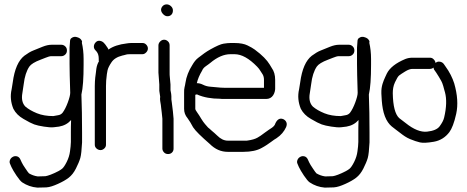

<svg xmlns="http://www.w3.org/2000/svg" viewBox="-20 -690 2127 875"><path d="M297 -473V-398C297 -373 298 -329 300 -267C300 -257 296 -242 289 -223C282 -204 274 -188 265 -176C260 -170 253 -166 245 -165C237 -164 230 -162 223 -161C195 -161 170 -165 148 -174C126 -183 109 -193 96 -204C82 -218 77 -239 82 -266C84 -280 86 -293 88 -306C92 -341 101 -368 114 -387C121 -397 138 -408 165 -418C170 -420 178 -423 188 -427C198 -431 207 -434 214 -434H260C267 -434 273 -437 278 -442C283 -447 285 -453 285 -460C285 -467 283 -473 278 -478C273 -483 267 -486 260 -486H214C203 -486 189 -483 174 -477C159 -471 145 -465 132 -460C119 -455 106 -447 91 -436C64 -415 46 -375 38 -314C36 -302 34 -291 33 -283C26 -253 29 -223 41 -194C51 -175 66 -160 87 -148C109 -135 125 -127 136 -123C147 -119 161 -116 180 -113C199 -110 213 -109 224 -110C235 -111 243 -112 249 -113C272 -117 290 -127 304 -143C303 -121 303 -102 303 -86V-43C303 -30 301 -16 299 0C297 16 292 32 284 48C276 64 269 74 263 79C257 84 251 87 246 90C219 104 199 111 187 113L152 114C137 112 124 107 112 100C109 97 104 90 96 78C88 66 82 57 79 50L73 37C70 30 65 25 59 23C53 21 46 21 40 24C34 27 29 31 26 38C23 45 23 51 26 57L32 71C37 81 44 94 55 110C66 126 74 136 81 141C102 155 125 163 150 165L191 164C207 163 224 157 244 148C264 139 280 130 293 120C306 110 317 96 326 78C335 60 342 44 346 30C350 16 352 -7 354 -41V-86C354 -149 353 -207 351 -259C358 -289 361 -334 361 -395V-421C361 -449 358 -474 353 -495L354 -500C354 -503 352 -506 349 -510C346 -514 340 -518 333 -520C323 -524 314 -523 305 -516C301 -513 299 -508 299 -500Z M438 -6C445 -6 451 -9 456 -14C461 -19 463 -24 463 -31V-298C463 -313 464 -331 467 -352L470 -369C472 -379 478 -391 488 -406C498 -421 514 -431 538 -437C542 -438 548 -439 554 -441C560 -443 568 -443 577 -443H629C636 -443 641 -446 646 -451C651 -456 654 -462 654 -469C654 -476 651 -482 646 -487C641 -492 636 -494 629 -494H577C570 -494 564 -493 557 -492C523 -488 495 -479 474 -464C474 -467 469 -475 460 -487L453 -495C448 -500 442 -503 435 -504C428 -505 422 -503 417 -498C412 -493 409 -488 408 -481C407 -474 409 -467 414 -462L421 -454C427 -446 430 -436 430 -422V-415C430 -414 430 -412 431 -411C425 -401 421 -390 419 -376L417 -359C416 -354 415 -346 414 -336C413 -326 412 -313 412 -298V-31C412 -24 414 -19 419 -14C424 -9 431 -6 438 -6Z M768 -182C764 -218 761 -236 761 -237V-251C761 -256 760 -266 757 -279V-305L754 -338C753 -345 753 -352 753 -359V-483C753 -490 751 -496 746 -501C741 -506 735 -509 728 -509C721 -509 715 -506 710 -501C705 -496 702 -490 702 -483V-359L706 -305V-276L710 -249C709 -243 709 -236 710 -230L713 -212L715 -194C716 -188 716 -183 717 -178L720 -149V-13C720 -6 723 0 728 5C733 10 739 12 746 12C753 12 759 10 764 5C769 0 771 -6 771 -13V-149ZM722 -663C717 -658 714 -652 714 -645C714 -638 718 -631 724 -625C730 -619 736 -616 743 -616C750 -616 756 -618 761 -623C766 -628 768 -635 768 -642C768 -649 766 -655 760 -661C754 -667 747 -670 740 -670C733 -670 727 -668 722 -663Z M982 -240C988 -239 994 -239 1001 -239H1193C1207 -239 1218 -245 1225 -256C1232 -267 1235 -280 1234 -294V-326C1234 -348 1229 -366 1218 -381L1209 -396C1197 -416 1175 -439 1141 -464C1133 -470 1122 -476 1108 -483C1094 -490 1074 -494 1049 -494H1030C1022 -494 1012 -493 999 -491C986 -489 966 -480 939 -465C929 -459 920 -454 912 -448C904 -442 895 -435 884 -427C873 -419 864 -407 856 -393C840 -368 829 -340 825 -312C824 -306 823 -299 821 -292C819 -285 819 -277 819 -267V-194C819 -178 824 -164 835 -151C838 -147 842 -141 847 -133C852 -125 856 -117 860 -110C871 -93 897 -68 936 -34C960 -10 987 2 1018 2H1089C1124 2 1152 -4 1173 -16C1190 -25 1204 -35 1215 -43C1226 -51 1234 -57 1240 -60C1261 -74 1275 -91 1284 -111C1287 -119 1288 -126 1285 -133C1282 -140 1277 -144 1271 -147C1256 -153 1244 -147 1235 -128C1233 -120 1227 -113 1218 -107C1209 -101 1201 -96 1196 -92C1191 -88 1184 -84 1178 -79C1172 -74 1164 -69 1154 -63C1144 -57 1128 -52 1105 -49H1018C1001 -49 985 -57 970 -72C966 -76 961 -80 957 -84C953 -88 948 -91 943 -96C938 -101 933 -105 928 -109C924 -114 919 -119 914 -125C909 -131 903 -139 897 -149C891 -159 885 -169 879 -177C873 -185 870 -191 870 -194V-258L878 -260C879 -260 879 -260 879 -259C909 -246 944 -240 982 -240ZM877 -311C881 -329 889 -348 901 -368C904 -376 910 -383 919 -389C928 -395 934 -400 938 -403C970 -430 1001 -443 1030 -443H1049C1081 -443 1115 -424 1152 -386C1159 -379 1163 -373 1166 -368C1169 -363 1173 -358 1177 -351C1181 -344 1183 -336 1183 -326V-290H1001C990 -290 980 -291 970 -292C960 -293 949 -294 937 -295C925 -296 915 -299 905 -304C895 -309 886 -311 877 -311Z M1607 -473V-398C1607 -373 1608 -329 1610 -267C1610 -257 1606 -242 1599 -223C1592 -204 1584 -188 1575 -176C1570 -170 1563 -166 1555 -165C1547 -164 1540 -162 1533 -161C1505 -161 1480 -165 1458 -174C1436 -183 1419 -193 1406 -204C1392 -218 1387 -239 1392 -266C1394 -280 1396 -293 1398 -306C1402 -341 1411 -368 1424 -387C1431 -397 1448 -408 1475 -418C1480 -420 1488 -423 1498 -427C1508 -431 1517 -434 1524 -434H1570C1577 -434 1583 -437 1588 -442C1593 -447 1595 -453 1595 -460C1595 -467 1593 -473 1588 -478C1583 -483 1577 -486 1570 -486H1524C1513 -486 1499 -483 1484 -477C1469 -471 1455 -465 1442 -460C1429 -455 1416 -447 1401 -436C1374 -415 1356 -375 1348 -314C1346 -302 1344 -291 1343 -283C1336 -253 1339 -223 1351 -194C1361 -175 1376 -160 1397 -148C1419 -135 1435 -127 1446 -123C1457 -119 1471 -116 1490 -113C1509 -110 1523 -109 1534 -110C1545 -111 1553 -112 1559 -113C1582 -117 1600 -127 1614 -143C1613 -121 1613 -102 1613 -86V-43C1613 -30 1611 -16 1609 0C1607 16 1602 32 1594 48C1586 64 1579 74 1573 79C1567 84 1561 87 1556 90C1529 104 1509 111 1497 113L1462 114C1447 112 1434 107 1422 100C1419 97 1414 90 1406 78C1398 66 1392 57 1389 50L1383 37C1380 30 1375 25 1369 23C1363 21 1356 21 1350 24C1344 27 1339 31 1336 38C1333 45 1333 51 1336 57L1342 71C1347 81 1354 94 1365 110C1376 126 1384 136 1391 141C1412 155 1435 163 1460 165L1501 164C1517 163 1534 157 1554 148C1574 139 1590 130 1603 120C1616 110 1627 96 1636 78C1645 60 1652 44 1656 30C1660 16 1662 -7 1664 -41V-86C1664 -149 1663 -207 1661 -259C1668 -289 1671 -334 1671 -395V-421C1671 -449 1668 -474 1663 -495L1664 -500C1664 -503 1662 -506 1659 -510C1656 -514 1650 -518 1643 -520C1633 -524 1624 -523 1615 -516C1611 -513 1609 -508 1609 -500Z M1965 -403C1964 -410 1961 -415 1956 -420C1951 -425 1946 -427 1939 -427H1859C1848 -427 1837 -425 1827 -421C1784 -403 1756 -381 1743 -355C1738 -344 1733 -334 1729 -324C1725 -314 1721 -302 1719 -288C1717 -274 1718 -255 1720 -230C1722 -205 1726 -181 1734 -160C1742 -139 1753 -124 1765 -114C1777 -104 1790 -95 1804 -84C1818 -73 1832 -63 1849 -56C1866 -49 1881 -44 1894 -41C1907 -38 1928 -39 1957 -44C1986 -49 2010 -64 2028 -88C2039 -103 2050 -130 2059 -171C2068 -212 2065 -258 2050 -310C2042 -335 2029 -362 2009 -389L2002 -399C1998 -404 1992 -408 1984 -409C1976 -410 1970 -408 1965 -403ZM1956 -382C1956 -377 1958 -372 1961 -369L1968 -359C1972 -353 1976 -347 1980 -340C1984 -333 1988 -326 1991 -321C1994 -316 1997 -308 2000 -298C2003 -288 2005 -278 2008 -269C2016 -239 2015 -200 2004 -154C2001 -141 1994 -129 1984 -115C1974 -101 1954 -93 1926 -90C1898 -87 1865 -100 1829 -129C1820 -136 1810 -144 1799 -152C1781 -169 1771 -206 1770 -265C1770 -281 1772 -298 1780 -315C1788 -332 1794 -342 1799 -346C1804 -350 1813 -356 1826 -364C1839 -372 1850 -376 1859 -376H1939C1945 -376 1951 -378 1956 -382Z"/></svg>

Font: AppleStorm
Style: Rg
Weight: 400
Foundry: Cannot Into Space Fonts
Version: Version 1.01